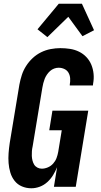

<svg xmlns="http://www.w3.org/2000/svg" viewBox="-20 -1001 540 1029"><path d="M148 8Q121 8 97.5 -2Q74 -12 58.5 -31.5Q43 -51 35.5 -76Q28 -101 26 -127Q24 -153 26 -180Q28 -207 32 -234L84 -548Q89 -574 97 -599Q105 -624 120 -647.5Q135 -671 155.5 -690Q176 -709 200.5 -721Q225 -733 251.5 -738Q278 -743 303 -743Q330 -743 355.5 -739Q381 -735 403.5 -724Q426 -713 443 -695Q460 -677 469.5 -654Q479 -631 481.5 -605Q484 -579 479 -553L478 -543H354V-548Q357 -564 356 -580.5Q355 -597 347.5 -610.5Q340 -624 325.5 -631Q311 -638 294 -638Q282 -638 270 -633.5Q258 -629 248.5 -620.5Q239 -612 231.5 -601Q224 -590 219.5 -578.5Q215 -567 212 -555Q209 -543 207 -531L155 -217Q152 -204 151 -191Q150 -178 150.5 -165.5Q151 -153 154 -141Q157 -129 163 -119Q169 -109 180 -103Q191 -97 204 -97Q220 -97 236.5 -104Q253 -111 265 -124.5Q277 -138 283 -154Q289 -170 292 -187L311 -303H244L261 -408H453L386 0H269L286 -105Q277 -83 264.5 -62.5Q252 -42 234 -25.5Q216 -9 193.5 -0.5Q171 8 148 8ZM234 -802 181 -844 295 -981H419L484 -839L422 -807L346 -911Z"/></svg>

Font: Iosevka Term Curly XBd Obl
Style: Regular
Weight: 800
Italic angle: -9°
Designer: Belleve Invis
Foundry: Belleve Invis
Version: Version 32.3.0